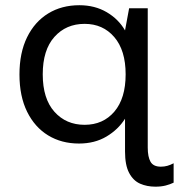

<svg xmlns="http://www.w3.org/2000/svg" viewBox="-20 -527 672 721"><path d="M563.6 174Q531.8 174 506 162.7Q480.2 151.3 464.9 122.3Q449.5 93.4 449.5 41.9V-81.2Q423.9 -40.5 379.7 -14.2Q335.5 12 276.7 12Q211 12 160.8 -18.6Q110.5 -49.3 81.8 -107.4Q53.1 -165.6 53.1 -247.3Q53.1 -329 81.8 -387.3Q110.5 -445.6 161.1 -476.5Q211.6 -507.4 278.1 -507.4Q336 -507.4 380.6 -481.3Q425.1 -455.2 449.5 -412.8L464.9 -496H534.8V27.1Q534.8 62.1 545.3 80.5Q555.9 98.9 584 98.9Q597 98.9 608.4 95.7Q619.9 92.5 632 86.1V158.9Q619 165.3 602 169.7Q585 174 563.6 174ZM297.7 -58.3Q367.2 -58.3 409.5 -107.9Q451.8 -157.6 451.8 -247.8Q451.8 -338.1 409.1 -387.8Q366.5 -437.4 297.7 -437.4Q228.2 -437.4 184.4 -388.5Q140.5 -339.5 140.5 -247.8Q140.5 -156.4 184.4 -107.3Q228.2 -58.3 297.7 -58.3Z"/></svg>

Font: Atkinson Hyperlegible Mono ExtraLight
Style: Regular
Weight: 200
Monospace: yes
Designer: Elliott Scott, Megan Eiswerth, Linus Boman, Theodore Petrosky, Letters from Sweden
Foundry: Applied Design Works, Letters from Sweden
Version: Version 2.001